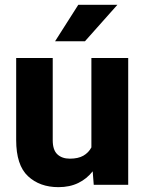

<svg xmlns="http://www.w3.org/2000/svg" viewBox="-20 -770 602 800"><path d="M370.6 0 366.2 -56.2Q341.8 -24.9 306.2 -7.6Q270.5 9.8 223.6 9.8Q145.5 9.8 96.4 -36.1Q47.4 -82 47.4 -186.5V-528.3H199.7V-185.5Q199.7 -145 219 -127Q238.3 -108.9 271 -108.9Q305.7 -108.9 327.4 -121.3Q349.1 -133.8 360.8 -155.8V-528.3H514.2V0ZM209.5 -598.1 306.2 -750H469.2L334 -598.1Z"/></svg>

Font: Vazirmatn UI ExtraBold
Style: Regular
Weight: 800
Designer: Saber Rastikerdar
Foundry: Saber Rastikerdar
Version: Version 33.003